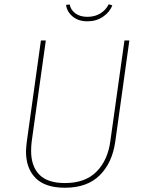

<svg xmlns="http://www.w3.org/2000/svg" viewBox="-20 -871 681 901"><path d="M521 -207Q507 -107 448 -48.5Q389 10 285 10Q192 10 147 -35.5Q102 -81 102 -160Q102 -174 106 -208L172 -681H195L129 -209Q126 -185 126 -163Q126 -91 164.5 -51.5Q203 -12 285 -12Q380 -12 433 -65.5Q486 -119 498 -210L564 -681H587ZM290 -848 307 -850Q312 -824 334 -808Q356 -792 390 -792Q425 -792 451 -808Q477 -824 490 -851L507 -846Q495 -814 463.5 -792.5Q432 -771 390 -771Q348 -771 321 -793.5Q294 -816 290 -848Z"/></svg>

Font: FiraGO Thin
Style: Italic
Weight: 100
Italic angle: -8°
Designer: bBox Type GmbH
Foundry: bBox Type GmbH
Version: Version 1.001